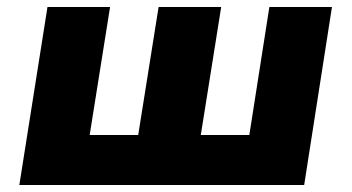

<svg xmlns="http://www.w3.org/2000/svg" viewBox="-20 -526 1000 546"><path d="M35 0 115 -506H293L235 -142H373L431 -506H609L551 -142H689L746 -506H924L845 0Z"/></svg>

Font: Nunito Sans 7pt Black
Style: Italic
Weight: 900
Italic angle: -9°
Version: Version 3.101;gftools[0.9.27]